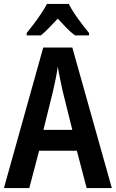

<svg xmlns="http://www.w3.org/2000/svg" viewBox="-20 -957 590 977"><path d="M421 0 371 -190H179L129 0H0L200 -715H348L549 0ZM299 -493Q293 -521 285.5 -556.5Q278 -592 274 -618Q270 -590 263.5 -557Q257 -524 250 -494L201 -296H348ZM330 -937Q347 -903 376.5 -862.5Q406 -822 433 -789V-777H361Q340 -793 318.5 -815Q297 -837 274 -862Q250 -837 228.5 -814.5Q207 -792 188 -777H116V-789Q133 -810 153 -836.5Q173 -863 190.5 -889.5Q208 -916 219 -937Z"/></svg>

Font: Noto Sans Khmer UI Condensed SemiBold
Style: Regular
Weight: 600
Width: 3
Designer: Danh Hong and the Monotype Design Team
Foundry: Monotype Imaging Inc.
Version: Version 2.002; ttfautohint (v1.8.4.7-5d5b)